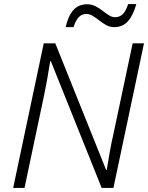

<svg xmlns="http://www.w3.org/2000/svg" viewBox="-20 -928 731 948"><path d="M45 0 196 -714H253L504 -89H507Q513 -127 521.5 -175Q530 -223 540 -266L635 -714H691L540 0H482L231 -626H228Q222 -588 213.5 -540Q205 -492 195 -445L101 0ZM304 -794Q317 -850 342.5 -878.5Q368 -907 410 -907Q432 -907 451 -897.5Q470 -888 486.5 -875Q503 -862 518 -852.5Q533 -843 548 -843Q569 -843 584.5 -856.5Q600 -870 613 -908H653Q638 -853 612 -823.5Q586 -794 544 -794Q523 -794 505.5 -803.5Q488 -813 471.5 -826Q455 -839 439 -849Q423 -859 406 -859Q385 -859 370 -844.5Q355 -830 343 -794Z"/></svg>

Font: Noto Sans Light
Style: Italic
Weight: 300
Italic angle: -12°
Designer: Monotype Design Team
Foundry: Monotype Imaging Inc.
Version: Version 2.013; ttfautohint (v1.8.4.7-5d5b)